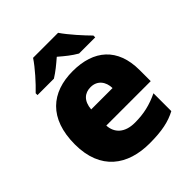

<svg xmlns="http://www.w3.org/2000/svg" viewBox="-212 -899 1042 1042"><g transform="rotate(-45 309.0 -378.0)"><path d="M406 -766H214C184 -720 126 -656 88 -620V-606H214C249 -628 274 -649 309 -679C344 -649 372 -626 407 -606H531V-620C497 -654 437 -720 406 -766ZM315 -563C152 -563 42 -472 42 -273C42 -76 166 10 333 10C429 10 487 -3 540 -31V-168C479 -139 425 -126 356 -126C278 -126 238 -167 235 -225H576V-310C576 -479 476 -563 315 -563ZM322 -433C374 -433 402 -394 403 -345H239C244 -406 277 -433 322 -433Z"/></g></svg>

Font: Noto Sans Gurmukhi Black
Style: Regular
Weight: 900
Designer: Jelle Bosma - Monotype Design Team
Foundry: Monotype Imaging Inc.
Version: Version 2.004